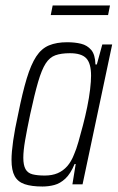

<svg xmlns="http://www.w3.org/2000/svg" viewBox="-20 -672 431 700"><path d="M135 8Q95 8 70 -0.5Q45 -9 33.5 -30Q22 -51 22 -89Q22 -117 28 -159Q34 -201 46 -255Q62 -335 77.5 -386Q93 -437 112 -466Q131 -495 158.5 -506.5Q186 -518 225 -518Q253 -518 275.5 -512.5Q298 -507 312.5 -490Q327 -473 328 -437H333L353 -510H389L281 0H244L256 -74H252Q237 -38 218 -20.5Q199 -3 178 2.5Q157 8 135 8ZM143 -32Q170 -32 190 -40.5Q210 -49 225 -66Q240 -83 250 -109Q258 -127 266 -155Q274 -183 282.5 -215.5Q291 -248 298 -282Q305 -316 308.5 -346Q312 -376 312 -396Q312 -441 294.5 -459.5Q277 -478 235 -478Q203 -478 182 -470.5Q161 -463 146.5 -440.5Q132 -418 119 -373.5Q106 -329 90 -255Q78 -198 71.5 -160Q65 -122 65 -97Q65 -70 73 -55.5Q81 -41 98.5 -36.5Q116 -32 143 -32ZM165 -617 172 -652H381L374 -617Z"/></svg>

Font: Saira Condensed ExtraLight
Style: Italic
Weight: 250
Width: 3
Italic angle: -12°
Designer: Hector Gatti with collaboration of the Omnibus-Type team
Foundry: Omnibus-Type
Version: Version 1.101